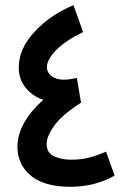

<svg xmlns="http://www.w3.org/2000/svg" viewBox="-20 -711 472 737"><path d="M387 -129Q358 -116 326 -107Q294 -98 253 -98Q216 -98 187.5 -111Q159 -124 159 -159Q159 -188 188.5 -229Q218 -270 291 -317L275 -412Q218 -398 189 -412.5Q160 -427 160 -453Q160 -482 195.5 -518.5Q231 -555 299 -588L262 -691Q176 -656 114 -590.5Q52 -525 52 -452Q52 -406 79 -373.5Q106 -341 146 -328Q47 -238 47 -148Q47 -79 98.5 -36.5Q150 6 250 6Q344 6 420 -37Z"/></svg>

Font: Noto Sans Arabic UI ExtraCondensed Semi
Style: Regular
Weight: 600
Width: 3
Designer: Nadine Chahine - Monotype Design Team
Foundry: Monotype Imaging Inc.
Version: Version 1.900